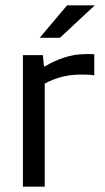

<svg xmlns="http://www.w3.org/2000/svg" viewBox="-20 -701 393 721"><path d="M66 0V-494H141L148 -424V0ZM130 -376V-452H149Q182 -472 221.5 -485Q261 -498 304 -498Q315 -498 322.5 -498Q330 -498 334 -497V-418Q324 -420 310.5 -420.5Q297 -421 284 -421Q238 -421 198.5 -408.5Q159 -396 130 -376ZM336 -681 205 -559H129L232 -681Z"/></svg>

Font: Blinker
Style: Regular
Weight: 400
Designer: Juergen Huber
Foundry: supertype
Version: 1.017